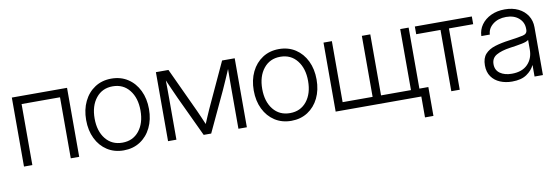

<svg xmlns="http://www.w3.org/2000/svg" viewBox="-52 -892 4107 1413"><g transform="rotate(-10 2001.5 -185.0)"><path d="M475.6 -515.6V0H412.6V-456.1H125.5V0H63V-515.6Z M807.6 10.3Q737.8 10.3 684.8 -23.9Q631.8 -58.1 602.3 -118.7Q572.8 -179.2 572.8 -257.3Q572.8 -335.4 602.3 -396.2Q631.8 -457 684.8 -491.5Q737.8 -525.9 807.6 -525.9Q877.4 -525.9 930.4 -491.5Q983.4 -457 1012.9 -396.2Q1042.5 -335.4 1042.5 -257.3Q1042.5 -179.2 1012.9 -118.7Q983.4 -58.1 930.4 -23.9Q877.4 10.3 807.6 10.3ZM807.6 -47.4Q886.2 -47.4 932.6 -105.2Q979 -163.1 979 -257.3Q979 -351.6 932.6 -409.9Q886.2 -468.3 807.6 -468.3Q729.5 -468.3 682.9 -410.2Q636.2 -352.1 636.2 -257.3Q636.2 -163.1 682.6 -105.2Q729 -47.4 807.6 -47.4Z M1139.6 0V-515.6H1233.4L1389.6 -179.7Q1402.3 -151.9 1413.1 -126.5Q1423.8 -101.1 1434.6 -76.2Q1445.3 -101.1 1455.8 -126.5Q1466.3 -151.9 1479 -179.7L1634.3 -515.6H1728.5V0H1665.5V-298.8Q1665.5 -345.7 1665.8 -378.9Q1666 -412.1 1666.5 -446.3Q1651.4 -411.1 1636.2 -376Q1621.1 -340.8 1602.1 -299.3L1461.9 0H1405.8L1265.1 -299.3Q1246.6 -339.8 1231.4 -374.3Q1216.3 -408.7 1201.2 -442.9Q1201.7 -409.7 1201.9 -377.2Q1202.1 -344.7 1202.1 -298.8V0Z M2060.1 10.3Q1990.2 10.3 1937.3 -23.9Q1884.3 -58.1 1854.7 -118.7Q1825.2 -179.2 1825.2 -257.3Q1825.2 -335.4 1854.7 -396.2Q1884.3 -457 1937.3 -491.5Q1990.2 -525.9 2060.1 -525.9Q2129.9 -525.9 2182.9 -491.5Q2235.8 -457 2265.4 -396.2Q2294.9 -335.4 2294.9 -257.3Q2294.9 -179.2 2265.4 -118.7Q2235.8 -58.1 2182.9 -23.9Q2129.9 10.3 2060.1 10.3ZM2060.1 -47.4Q2138.7 -47.4 2185.1 -105.2Q2231.4 -163.1 2231.4 -257.3Q2231.4 -351.6 2185.1 -409.9Q2138.7 -468.3 2060.1 -468.3Q1981.9 -468.3 1935.3 -410.2Q1888.7 -352.1 1888.7 -257.3Q1888.7 -163.1 1935.1 -105.2Q1981.4 -47.4 2060.1 -47.4Z M2392.1 -515.6H2454.6V-59.6H2678.7V-515.6H2741.7V-59.6H2965.3V-515.6H3028.3V0H2392.1ZM3032.2 156.2V0H2990.7V-59.6H3095.2V156.2Z M3256.3 0V-458H3074.7V-515.6H3500.5V-458H3319.3V0Z M3710.4 7.8Q3661.6 7.8 3621.1 -9Q3580.6 -25.9 3556.6 -59.8Q3532.7 -93.8 3532.7 -144Q3532.7 -197.8 3559.3 -227.5Q3585.9 -257.3 3633.1 -272Q3680.2 -286.6 3740.7 -294.4Q3812.5 -304.2 3845.5 -311.8Q3878.4 -319.3 3878.4 -349.6V-357.4Q3878.4 -405.3 3842.5 -436.8Q3806.6 -468.3 3747.6 -468.3Q3688 -468.3 3648.9 -437.5Q3609.9 -406.7 3607.9 -361.3H3544.4Q3545.9 -408.2 3572.3 -445.1Q3598.6 -481.9 3643.8 -503.4Q3689 -524.9 3747.6 -524.9Q3805.2 -524.9 3848.6 -503.7Q3892.1 -482.4 3916.5 -444.6Q3940.9 -406.7 3940.9 -357.4V0H3878.4V-84.5H3877Q3860.4 -48.3 3820.1 -20.3Q3779.8 7.8 3710.4 7.8ZM3718.3 -49.3Q3795.4 -49.3 3836.9 -92Q3878.4 -134.8 3878.4 -201.7V-273.9Q3865.2 -261.7 3826.9 -254.2Q3788.6 -246.6 3737.8 -239.7Q3673.3 -230.5 3635 -209Q3596.7 -187.5 3596.7 -141.1Q3596.7 -96.7 3630.6 -73Q3664.6 -49.3 3718.3 -49.3Z"/></g></svg>

Font: Inter Display Light
Style: Regular
Weight: 300
Designer: Rasmus Andersson
Foundry: rsms
Version: Version 4.000;git-a52131595